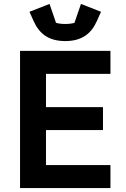

<svg xmlns="http://www.w3.org/2000/svg" viewBox="-20 -957 640 977"><path d="M82 0V-698H542V-581H214V-412H504V-295H214V-117H542V0ZM312 -748C228 -748 180 -785 151 -850L130 -897L232 -937L265 -841C276 -837 295 -835 312 -835C329 -835 348 -837 359 -841L392 -937L494 -897L473 -850C444 -785 396 -748 312 -748Z"/></svg>

Font: Plexus Sans SemiBold
Style: Regular
Weight: 600
Version: Version 2.001;PS 002.001;hotconv 1.0.70;makeotf.lib2.5.58329